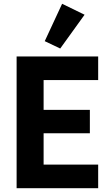

<svg xmlns="http://www.w3.org/2000/svg" viewBox="-20 -997 589 1017"><path d="M500 0H68V-698H500V-573H211V-415H456V-291H211V-125H500ZM428 -919 299 -740 217 -779 309 -977Z"/></svg>

Font: IBM Plex Sans Condensed
Style: Bold
Weight: 700
Width: 3
Designer: Mike Abbink, Paul van der Laan, Pieter van Rosmalen
Foundry: Bold Monday
Version: Version 3.201